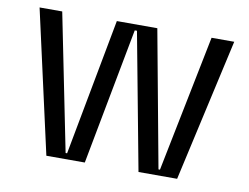

<svg xmlns="http://www.w3.org/2000/svg" viewBox="-64 -634 937 723"><g transform="rotate(10 404.0 -272.5)"><path d="M301.1 0H154.1L32 -545.5H118.6L223.7 -22.7H229.4L327.4 -545.5H482.2L578.8 -22.7H584.5L689.6 -545.5H776.3L654.1 0H506.4L408.4 -522.7H399.9Z"/></g></svg>

Font: Riot Sans
Style: Regular
Weight: 400
Designer: Rasmus Andersson
Foundry: rsms
Version: Version 4.001